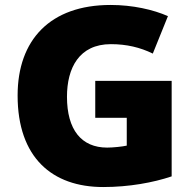

<svg xmlns="http://www.w3.org/2000/svg" viewBox="-20 -744 780 774"><path d="M364 -418V-269H491V-157C474 -153 435 -149 412 -149C308 -149 250 -221 250 -354C250 -470 299 -566 427 -566C490 -566 545 -553 596 -528L657 -679C598 -705 515 -724 426 -724C182 -724 51 -583 51 -359C51 -109 190 10 396 10C500 10 598 -8 672 -33V-418Z"/></svg>

Font: Noto Sans Canadian Aboriginal Black
Style: Regular
Weight: 900
Designer: Monotype Design Team, Typotheque's Kevin King
Foundry: Monotype Imaging Inc.
Version: Version 2.004